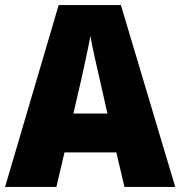

<svg xmlns="http://www.w3.org/2000/svg" viewBox="-20 -736 710 756"><path d="M470 0H670L456 -716H211L0 0H202L234 -136H438ZM373 -422 403 -289H269L300 -423C311 -472 328 -550 336 -595C343 -550 363 -466 373 -422Z"/></svg>

Font: Noto Sans Devanagari UI SemiCondensed Black
Style: Regular
Weight: 900
Width: 4
Designer: Jelle Bosma - Monotype Design Team
Foundry: Monotype Imaging Inc.
Version: Version 2.004